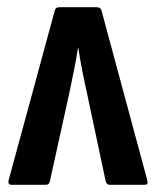

<svg xmlns="http://www.w3.org/2000/svg" viewBox="-20 -512 433 532"><path d="M12 0Q1 0 4 -13L131 -480Q133 -492 144 -492H248Q260 -492 262 -480L388 -13Q392 0 381 0H284Q276 0 273 -9L221 -254Q214 -285 208 -315.5Q202 -346 197 -379H196Q191 -346 184.5 -315Q178 -284 172 -254L118 -9Q116 0 107 0Z"/></svg>

Font: Sofia Sans Condensed
Style: Bold
Weight: 700
Designer: Botio Nikoltchev, Ani Petrova
Foundry: lettersoup
Version: Version 4.101; ttfautohint (v1.8.4.7-5d5b)